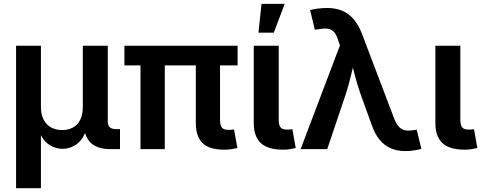

<svg xmlns="http://www.w3.org/2000/svg" viewBox="-20 -779 2523 1003"><path d="M64 204.1V-540H193.8V-221.2Q193.8 -179.7 208.5 -152.8Q223.1 -126 248 -112.8Q272.9 -99.6 304.7 -99.6Q336.4 -99.6 360.8 -112.8Q385.3 -126 398.9 -152.8Q412.6 -179.7 412.6 -221.2V-540H543V-146Q543 -124 553.2 -114.3Q563.5 -104.5 587.4 -104.5H606.9V0H557.1Q486.8 0 452.4 -34.7Q418 -69.3 418 -135.3V-184.6H440.9Q440.9 -129.9 428.2 -94.5Q415.5 -59.1 395.3 -38.8Q375 -18.6 351.6 -10Q328.1 -1.5 307.1 -1.5Q285.6 -1.5 262 -10Q238.3 -18.6 217.8 -38.8Q197.3 -59.1 184.3 -94.5Q171.4 -129.9 171.4 -184.6H193.8V204.1Z M1151.9 2.9Q1073.2 2.9 1038.1 -31.7Q1002.9 -66.4 1002.9 -135.7V-509.8H1129.4V-153.3Q1129.4 -125 1138.9 -112.8Q1148.4 -100.6 1172.4 -100.6Q1183.6 -100.6 1190.4 -101.1Q1197.3 -101.6 1202.6 -103L1220.2 -5.9Q1209 -2.9 1191.2 0Q1173.3 2.9 1151.9 2.9ZM713.9 0V-509.8H840.8V0ZM629.9 -437.5V-540H1221.2V-437.5Z M1458.5 2.9Q1379.4 2.9 1342.5 -31.5Q1305.7 -65.9 1305.7 -135.7V-540H1436V-154.8Q1436 -126 1445.3 -114Q1454.6 -102.1 1478.5 -102.1Q1489.3 -102.1 1495.8 -102.5Q1502.4 -103 1507.3 -104.5L1524.9 -5.9Q1513.7 -2.9 1496.3 0Q1479 2.9 1458.5 2.9ZM1330.1 -608.4 1346.2 -758.8H1467.3L1410.2 -608.4Z M1550.3 0 1755.9 -542 1746.1 -569.8Q1737.3 -598.6 1724.6 -612.3Q1711.9 -626 1693.1 -628.9Q1674.3 -631.8 1647 -626.5L1624.5 -624L1600.1 -726.1Q1615.7 -731 1639.9 -734.1Q1664.1 -737.3 1689 -737.3Q1732.9 -737.3 1767.1 -723.1Q1801.3 -709 1827.1 -679.2Q1853 -649.4 1871.1 -601.6L2039.1 -159.7Q2050.3 -131.3 2064 -116.7Q2077.6 -102.1 2095.5 -98.4Q2113.3 -94.7 2136.2 -98.6L2156.7 -101.6L2181.2 -1.5Q2167 2.9 2144.3 6.6Q2121.6 10.3 2097.2 10.3Q2055.7 10.3 2022.2 -3.9Q1988.8 -18.1 1963.6 -48.1Q1938.5 -78.1 1921.9 -126L1863.3 -288.1Q1845.7 -339.8 1832.5 -389.9Q1819.3 -439.9 1805.7 -494.1H1839.8Q1826.2 -440.9 1814.7 -390.1Q1803.2 -339.4 1786.6 -288.1L1689.5 0Z M2407.2 2.9Q2328.1 2.9 2291.3 -31.5Q2254.4 -65.9 2254.4 -135.7V-540H2384.8V-154.8Q2384.8 -126 2394 -114Q2403.3 -102.1 2427.2 -102.1Q2438 -102.1 2444.6 -102.5Q2451.2 -103 2456.1 -104.5L2473.6 -5.9Q2462.4 -2.9 2445.1 0Q2427.7 2.9 2407.2 2.9Z"/></svg>

Font: V-Inter
Style: SemiBold-600
Weight: 600
Designer: Rasmus Andersson
Foundry: rsms
Version: Version 4.000;git-4146feb